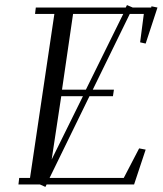

<svg xmlns="http://www.w3.org/2000/svg" viewBox="-20 -732 645 762"><path d="M53.2 0 56.2 -25.9H99.1L195.8 -676.8H119.1L122.1 -702.1H479L483.9 -711.9L506.8 -702.1H580.1L581.1 -707L605 -702.1L558.1 -559.1L536.1 -564L550.8 -676.8H495.1L348.1 -376H432.1L428.2 -350.1H335L176.8 -25.9H471.2L532.2 -143.1L558.1 -138.2L512.2 0H165L160.2 9.8L138.2 0ZM185.1 -99.1 309.1 -350.1H223.1ZM226.1 -376H320.8L469.2 -676.8H270Z"/></svg>

Font: Dehuti
Style: Italic
Weight: 400
Version: Version 1.2